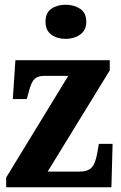

<svg xmlns="http://www.w3.org/2000/svg" viewBox="-20 -790 511 810"><path d="M6 0V-41L268 -470H167Q139 -470 125 -456Q111 -442 101 -401L93 -372H34L45 -536H443V-493L181 -66H315Q350 -66 366.5 -83Q383 -100 391 -148L397 -183H455L450 0ZM257 -626Q221 -626 196.5 -644Q172 -662 172 -698Q172 -736 196.5 -753Q221 -770 257 -770Q292 -770 318 -753Q344 -736 344 -698Q344 -662 318 -644Q292 -626 257 -626Z"/></svg>

Font: Noto Serif Thai Condensed ExtraBold
Style: Regular
Weight: 800
Width: 3
Designer: Monotype Design Team
Foundry: Monotype Imaging Inc.
Version: Version 2.002; ttfautohint (v1.8.4.7-5d5b)